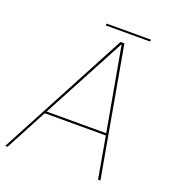

<svg xmlns="http://www.w3.org/2000/svg" viewBox="-153 -844 860 948"><g transform="rotate(20 277.0 -369.5)"><path d="M-19 0H-6.5L109.5 -218.5H430.5L469 0H481.5L361 -677H340.5ZM115.5 -229.5 349 -667.5H350L428.5 -229.5ZM243.5 -729H477L478.5 -739H245.5Z"/></g></svg>

Font: Anybody UltraCondensed Thin Thin
Style: Italic
Weight: 250
Italic angle: -10°
Version: Version 1.111